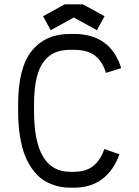

<svg xmlns="http://www.w3.org/2000/svg" viewBox="-20 -852 640 884"><path d="M319.3 12.2H303.2Q280.8 12.2 259.8 8.5Q238.8 4.9 214.1 -5.1Q189.5 -15.1 168.5 -31.2Q147.5 -47.4 127.7 -75Q107.9 -102.5 94 -138.2Q80.1 -173.8 71.8 -225.6Q63.5 -277.3 63.5 -339.8V-372.6Q63.5 -540 126.5 -617.9Q189.5 -695.8 302.7 -695.8H319.3Q489.3 -695.8 538.1 -538.1L467.8 -516.6Q452.1 -567.9 418.2 -595.2Q384.3 -622.6 319.3 -622.6H302.7Q263.7 -622.6 234.4 -610.4Q205.1 -598.1 182.6 -570.1Q160.2 -542 148.4 -492.4Q136.7 -442.9 136.7 -372.6V-339.8Q136.7 -61 303.2 -61H319.3Q376.5 -61 409.7 -88.1Q442.9 -115.2 460.4 -166L529.8 -141.6Q503.4 -67.9 450.9 -27.8Q398.4 12.2 319.3 12.2ZM361.8 -832 461.4 -777.3 426.3 -712.9 319.8 -771.5 213.4 -712.9 178.2 -777.3 277.8 -832Z"/></svg>

Font: Anka/Coder
Style: Regular
Weight: 400
Monospace: yes
Version: Version 001.100